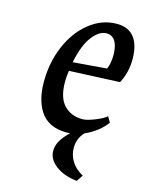

<svg xmlns="http://www.w3.org/2000/svg" viewBox="-114 -595 671 885"><g transform="rotate(15 222.0 -152.5)"><path d="M341.3 -315.4Q354 -341.8 354 -385.7Q351.6 -471.7 297.4 -471.7Q263.2 -471.7 231 -430.2Q198.2 -388.7 180.7 -302.7ZM305.2 139.6Q322.8 169.4 360.8 190.4L340.3 220.7Q278.3 214.4 239 184.6Q199.7 154.8 199.7 115.2Q199.7 91.8 211.2 69.6Q222.7 47.4 253.4 16.6Q245.6 17.6 235.8 17.6Q191.9 17.6 159.4 1.2Q127 -15.1 108.9 -44.9Q75.7 -99.6 75.7 -180.7Q75.7 -272.9 108.9 -351.8Q142.1 -430.7 201.7 -478.5Q261.2 -526.4 332.5 -526.4Q388.2 -526.4 416 -490.2Q443.8 -454.1 443.8 -386.7Q443.8 -323.7 415.5 -270.5L174.3 -259.8Q169.9 -234.4 169.9 -206.1Q169.9 -129.4 205.1 -94.2Q238.8 -60.5 291.5 -60.5Q313 -60.5 352.3 -76.4Q391.6 -92.3 402.8 -104.5L418.5 -78.1Q404.8 -57.1 377.4 -35.4Q350.1 -13.7 317.9 0Q287.6 32.2 287.6 76.2Q287.6 110.8 305.2 139.6Z"/></g></svg>

Font: Neuton
Style: Italic
Weight: 400
Italic angle: -9°
Designer: Brian M Zick
Version: Version 1.32